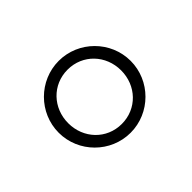

<svg xmlns="http://www.w3.org/2000/svg" viewBox="-62 -836 385 385"><g transform="rotate(-45 130.0 -644.0)"><path d="M127 -542C183 -542 229 -588 229 -644C229 -700 183 -746 127 -746C71 -746 25 -700 25 -644C25 -588 71 -542 127 -542ZM127 -567C84 -567 52 -601 52 -644C52 -687 84 -721 127 -721C170 -721 202 -687 202 -644C202 -601 170 -567 127 -567Z"/></g></svg>

Font: Sprat Condesed
Style: Regular
Weight: 400
Width: 3
Designer: Ethan Nakache
Foundry: Collletttivo
Version: Version 2.000;Glyphs 3.2 (3217)